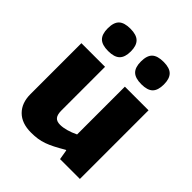

<svg xmlns="http://www.w3.org/2000/svg" viewBox="-219 -924 1068 1068"><g transform="rotate(45 315.5 -390.0)"><path d="M186 -614Q138 -614 116.5 -635Q95 -656 95 -702Q95 -749 116.5 -769.5Q138 -790 186 -790Q234 -790 255.5 -768.5Q277 -747 277 -702Q277 -656 255.5 -635Q234 -614 186 -614ZM447 -614Q399 -614 377.5 -635Q356 -656 356 -702Q356 -749 377.5 -769.5Q399 -790 447 -790Q495 -790 516 -768.5Q537 -747 537 -702Q537 -656 516 -635Q495 -614 447 -614ZM203 10Q130 10 90 -30Q50 -70 50 -139V-540H236V-197Q236 -164 248 -149.5Q260 -135 287 -135Q309 -135 336 -142.5Q363 -150 392 -164V-540H578V0H422L412 -59H408Q374 -39 348.5 -26Q323 -13 300.5 -5Q278 3 255 6.5Q232 10 203 10Z"/></g></svg>

Font: Encode Sans Narrow
Style: ExtraBold
Weight: 800
Designer: Pablo Impallari, Andres Torresi
Foundry: Pablo Impallari, Andres Torresi
Version: Version 1.000; ttfautohint (v1.00) -l 8 -r 50 -G 200 -x 14 -